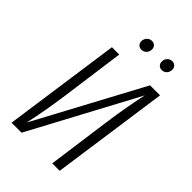

<svg xmlns="http://www.w3.org/2000/svg" viewBox="-254 -962 1058 1058"><g transform="rotate(45 275.0 -433.0)"><path d="M425 0H367L418 -372Q439 -519 463 -626L128 0H50L147 -685H204L153 -312Q134 -175 108 -59L444 -685H522ZM238 -823Q238 -841 250 -853.5Q262 -866 279 -866Q294 -866 303 -856.5Q312 -847 312 -833Q312 -814 300 -802Q288 -790 271 -790Q256 -790 247 -799.5Q238 -809 238 -823ZM397 -823Q397 -842 408.5 -854Q420 -866 437 -866Q452 -866 461 -856.5Q470 -847 470 -833Q470 -814 458.5 -802Q447 -790 430 -790Q415 -790 406 -799.5Q397 -809 397 -823Z"/></g></svg>

Font: Fira Sans Extra Condensed Light
Style: Italic
Weight: 300
Width: 3
Italic angle: -8°
Designer: Carrois Corporate & Edenspiekermann AG
Foundry: Carrois Corporate GbR & Edenspiekermann AG
Version: Version 4.203